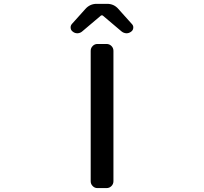

<svg xmlns="http://www.w3.org/2000/svg" viewBox="-20 -961 1040 981"><path d="M477.5 0Q463.9 0 453.6 -10.3Q443.4 -20.5 443.4 -35.2V-701.2Q443.4 -715.8 453.6 -726.1Q463.9 -736.3 477.5 -736.3H524.4Q539.1 -736.3 549.3 -726.1Q559.6 -715.8 559.6 -701.2V-35.2Q559.6 -20.5 549.3 -10.3Q539.1 0 524.4 0ZM352.5 -798.8Q340.8 -806.6 340.8 -821.3Q340.8 -831.1 347.7 -838.9L416 -915Q439.5 -941.4 473.6 -941.4H527.3Q562.5 -941.4 585 -915L653.3 -838.9Q661.1 -831.1 661.1 -821.3Q661.1 -806.6 649.4 -798.8Q638.7 -791 627 -791Q626 -791 625 -791Q611.3 -792 600.6 -800.8L504.9 -881.8Q502.9 -882.8 500.5 -882.8Q498 -882.8 496.1 -881.8L400.4 -800.8Q390.6 -792 377 -791Q376 -791 375 -791Q362.3 -791 352.5 -798.8Z"/></svg>

Font: Gen Jyuu Gothic L Monospace Medium
Style: Regular
Weight: 500
Designer: [Source Han Sans]
Ryoko NISHIZUKA  (kana & ideographs); Paul D. Hunt (Latin, Greek & Cyrillic); Wenlong ZHANG  (bopomofo
Version: Version 1.002.20150607